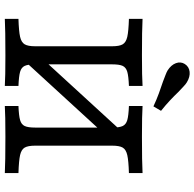

<svg xmlns="http://www.w3.org/2000/svg" viewBox="-25 -781 806 796"><g transform="rotate(90 378.0 -383.0)"><path d="M213.7 -145.2 522.6 -482.3V-398.4L213.7 -61.3ZM508.9 -125.8V-445.2Q508.9 -475 502.4 -488.7Q496 -502.4 477.8 -507.7Q459.7 -512.9 419.4 -514.5V-571Q457.3 -568.5 546 -568.5Q653.2 -568.5 697.6 -571V-514.5Q646 -512.9 623 -507.7Q600 -502.4 591.9 -488.7Q583.9 -475 583.9 -445.2V-125.8Q583.9 -96 591.9 -82.3Q600 -68.5 623 -63.3Q646 -58.1 697.6 -56.5V0Q653.2 -2.4 546 -2.4Q457.3 -2.4 419.4 0V-56.5Q459.7 -58.1 477.8 -63.3Q496 -68.5 502.4 -82.3Q508.9 -96 508.9 -125.8ZM171.8 -125.8V-445.2Q171.8 -475 163.7 -488.7Q155.6 -502.4 132.7 -507.7Q109.7 -512.9 58.1 -514.5V-571Q103.2 -568.5 209.7 -568.5Q299.2 -568.5 336.3 -571V-514.5Q296 -512.9 277.8 -507.7Q259.7 -502.4 253.2 -488.7Q246.8 -475 246.8 -445.2V-125.8Q246.8 -96 253.2 -82.3Q259.7 -68.5 277.8 -63.3Q296 -58.1 336.3 -56.5V0Q299.2 -2.4 209.7 -2.4Q103.2 -2.4 58.1 0V-56.5Q109.7 -58.1 132.7 -63.3Q155.6 -68.5 163.7 -82.3Q171.8 -96 171.8 -125.8ZM318.5 -655.6Q304 -661.3 291.1 -666.1Q278.2 -671 271.8 -675Q249.2 -689.5 241.9 -709.3Q234.7 -729 245.2 -746Q256.5 -763.7 277.4 -766.1Q298.4 -768.5 321 -754.8Q328.2 -750.8 338.7 -740.7Q349.2 -730.6 361.3 -719.4Q377.4 -702.4 396.4 -684.7Q415.3 -666.9 439.5 -647.6L421 -616.1Q393.5 -629 366.9 -638.7Q340.3 -648.4 318.5 -655.6Z"/></g></svg>

Font: Playfair Micro SmCond SmLight
Style: Regular
Weight: 360
Width: 4
Designer: Claus Eggers Sørensen
Foundry: Claus Eggers Sørensen
Version: Version 2.100;Glyphs 3.2 (3219)